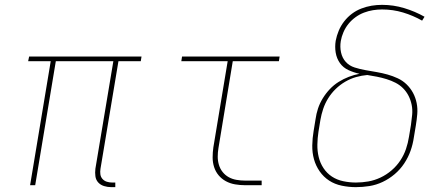

<svg xmlns="http://www.w3.org/2000/svg" viewBox="-20 -763 1840 791"><path d="M438 8Q423 8 408.5 3.5Q394 -1 384.5 -11.5Q375 -22 373 -37Q371 -52 373 -68L447 -511H210L125 0H104L189 -511H96L100 -530H563L560 -511H468L394 -68Q392 -56 393.5 -45Q395 -34 402 -26Q409 -18 419.5 -14.5Q430 -11 442 -11H455V8Z M989 0Q969 0 948.5 -3.5Q928 -7 910.5 -16.5Q893 -26 880.5 -41Q868 -56 862 -75Q856 -94 856 -114.5Q856 -135 859 -156L918 -511H727L730 -530H1132L1129 -511H939L880 -153Q877 -135 877 -117.5Q877 -100 882 -83.5Q887 -67 897.5 -54Q908 -41 922.5 -33Q937 -25 954.5 -22Q972 -19 989 -19H1058V0Z M1446 8Q1417 8 1388 2Q1359 -4 1336 -19Q1313 -34 1297 -57Q1281 -80 1273.5 -107Q1266 -134 1266.5 -164Q1267 -194 1272 -223L1280 -272Q1283 -294 1290 -315.5Q1297 -337 1309.5 -357.5Q1322 -378 1338.5 -395.5Q1355 -413 1375 -425.5Q1395 -438 1417 -446.5Q1439 -455 1461 -459Q1438 -464 1416 -474Q1394 -484 1380.5 -503Q1367 -522 1363 -546Q1359 -570 1363 -595Q1367 -616 1375.5 -636.5Q1384 -657 1398 -675Q1412 -693 1430 -706.5Q1448 -720 1469 -728Q1490 -736 1511 -739.5Q1532 -743 1554 -743Q1601 -743 1645.5 -729.5Q1690 -716 1729 -694L1719 -678Q1682 -699 1640.5 -711.5Q1599 -724 1554 -724Q1535 -724 1516.5 -721Q1498 -718 1479.5 -711Q1461 -704 1444.5 -692Q1428 -680 1415.5 -664.5Q1403 -649 1395 -630.5Q1387 -612 1384 -594Q1380 -570 1385 -547Q1390 -524 1404.5 -508Q1419 -492 1441 -485Q1463 -478 1486 -474Q1509 -470 1532 -466Q1555 -462 1576.5 -456Q1598 -450 1618.5 -440.5Q1639 -431 1655 -415.5Q1671 -400 1681.5 -380.5Q1692 -361 1696.5 -338.5Q1701 -316 1699 -292.5Q1697 -269 1693 -245L1685 -197Q1681 -169 1671.5 -142Q1662 -115 1645.5 -90Q1629 -65 1606 -45.5Q1583 -26 1556.5 -13.5Q1530 -1 1502 3.5Q1474 8 1446 8ZM1446 -11Q1472 -11 1497.5 -15.5Q1523 -20 1547.5 -31.5Q1572 -43 1593 -61Q1614 -79 1629 -101.5Q1644 -124 1652.5 -149Q1661 -174 1665 -200L1673 -248Q1676 -269 1678 -290Q1680 -311 1676 -331Q1672 -351 1663 -368.5Q1654 -386 1640.5 -399.5Q1627 -413 1609.5 -422Q1592 -431 1572.5 -437Q1553 -443 1533 -447Q1513 -451 1493 -454Q1470 -452 1447 -445.5Q1424 -439 1402.5 -426.5Q1381 -414 1363 -396.5Q1345 -379 1332 -358Q1319 -337 1311.5 -314.5Q1304 -292 1300 -269L1292 -220Q1288 -194 1287.5 -167.5Q1287 -141 1293 -116Q1299 -91 1313 -70Q1327 -49 1347.5 -35.5Q1368 -22 1394 -16.5Q1420 -11 1446 -11Z"/></svg>

Font: Iosevka Curly ThExObl
Style: Regular
Weight: 100
Width: 7
Italic angle: -9°
Monospace: yes
Designer: Belleve Invis
Foundry: Belleve Invis
Version: Version 11.1.0; ttfautohint (v1.8.3)